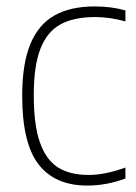

<svg xmlns="http://www.w3.org/2000/svg" viewBox="-20 -568 422 597"><path d="M49 -270Q49 -370 74.5 -431.2Q100 -492.5 149.8 -520.2Q199.5 -548 274.5 -548Q327 -548 370 -535.5V-501.5Q321 -515 276 -515Q209.5 -515 168 -492.2Q126.5 -469.5 105.8 -416.5Q85 -363.5 85 -272Q85 -180 104 -125.5Q123 -71 160.2 -47.5Q197.5 -24 255.5 -24Q306.5 -24 370 -47V-13Q311 9 251.5 9Q151 9 100 -56.8Q49 -122.5 49 -270Z"/></svg>

Font: Encode Sans Semi Condensed Thin
Style: Regular
Weight: 250
Width: 4
Designer: Multiple Designers
Foundry: Impallari Type
Version: Version 2.000